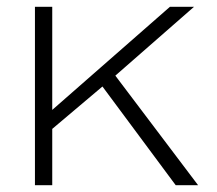

<svg xmlns="http://www.w3.org/2000/svg" viewBox="-20 -546 639 566"><path d="M83 0V-526H134V-222L481 -526H552L320 -323L564 0H498L282 -291L134 -166V0Z"/></svg>

Font: Archivo Expanded Thin
Style: Regular
Weight: 250
Width: 7
Designer: Hector Gatti
Foundry: Omnibus-Type
Version: Version 2.001